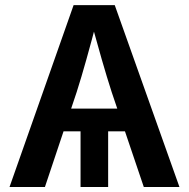

<svg xmlns="http://www.w3.org/2000/svg" viewBox="-20 -748 756 768"><path d="M412.6 -268.1V0H302.2V-268.1ZM18.1 0 274.4 -727.5H439L697.8 0H555.2L426.8 -379.4Q407.7 -438.5 387 -510.5Q366.2 -582.5 340.3 -676.8H370.6Q345.7 -582 325.4 -509.8Q305.2 -437.5 286.6 -379.4L159.7 0ZM168.5 -222.7V-313.5H547.9V-222.7Z"/></svg>

Font: Inter 20pt SemiBold
Style: Regular
Weight: 600
Version: Version 4.001;git-66647c0bb